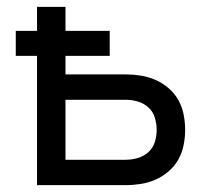

<svg xmlns="http://www.w3.org/2000/svg" viewBox="-20 -540 640 560"><path d="M88 0V-377H26V-450H88V-520H171V-450H300V-377H171V-323H346Q368 -323 390.5 -319.5Q413 -316 433.5 -307Q454 -298 471.5 -283Q489 -268 500 -248.5Q511 -229 515.5 -206.5Q520 -184 520 -161Q520 -139 515.5 -116.5Q511 -94 500 -74.5Q489 -55 471.5 -40Q454 -25 433.5 -16Q413 -7 390.5 -3.5Q368 0 346 0ZM346 -74Q364 -74 381.5 -79Q399 -84 412.5 -96Q426 -108 431.5 -125.5Q437 -143 437 -161Q437 -179 431.5 -197Q426 -215 412.5 -227Q399 -239 381.5 -244Q364 -249 346 -249H171V-74Z"/></svg>

Font: Bmono
Style: Regular
Weight: 400
Monospace: yes
Designer: Belleve Invis
Foundry: Belleve Invis
Version: Version 11.2.2; ttfautohint (v1.8.2)